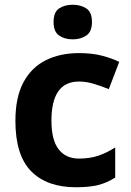

<svg xmlns="http://www.w3.org/2000/svg" viewBox="-20 -780 554 810"><path d="M300 10Q178 10 111.5 -57.5Q45 -125 45 -270Q45 -370 79 -433Q113 -496 173.5 -526Q234 -556 313 -556Q369 -556 410.5 -545Q452 -534 483 -519L439 -404Q404 -418 373.5 -427Q343 -436 313 -436Q197 -436 197 -271Q197 -189 227.5 -150Q258 -111 313 -111Q360 -111 396 -123.5Q432 -136 466 -158V-31Q432 -9 394.5 0.5Q357 10 300 10ZM287 -760Q320 -760 344 -744.5Q368 -729 368 -687Q368 -646 344 -630Q320 -614 287 -614Q253 -614 229.5 -630Q206 -646 206 -687Q206 -729 229.5 -744.5Q253 -760 287 -760Z"/></svg>

Font: RS Noto Sans
Style: Bold
Weight: 700
Designer: Monotype Design Team
Foundry: Monotype Imaging Inc.
Version: Version 3.10